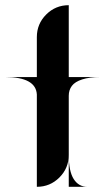

<svg xmlns="http://www.w3.org/2000/svg" viewBox="-39 -720 407 740"><path d="M226 -123Q226 -60 245 -30Q264 0 298 0H226V-123Q226 -72 190 -36Q154 0 103 0V-356Q99 -423 -19 -423H103V-577Q103 -628 139 -664Q175 -700 226 -700V-423H348Q306 -423 278 -414Q250 -405 238 -389Q226 -373 226 -351Z"/></svg>

Font: Oscilla
Style: Regular
Weight: 400
Designer: Ryan Lin
Version: Version 1.0